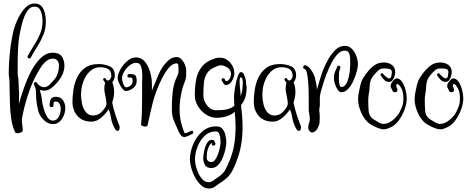

<svg xmlns="http://www.w3.org/2000/svg" viewBox="-20 -720 2699 1097"><path d="M80 41Q69 41 66 35Q51 3 44.5 -39Q38 -81 37 -124Q36 -167 35 -202Q35 -213 34.5 -227Q34 -241 34 -254Q34 -268 32 -278Q30 -288 30 -301Q30 -364 37.5 -430Q45 -496 60 -556Q65 -573 75 -597Q85 -621 100 -644.5Q115 -668 134.5 -684Q154 -700 177 -700Q205 -700 218.5 -683Q232 -666 237 -642.5Q242 -619 242 -599Q242 -557 228.5 -523Q215 -489 195 -457.5Q175 -426 156 -391Q153 -386 147 -386Q143 -386 139 -390.5Q135 -395 139 -401Q157 -434 176.5 -464.5Q196 -495 209.5 -527.5Q223 -560 223 -599Q223 -632 213 -657Q203 -682 177 -682Q157 -682 143.5 -666.5Q130 -651 120.5 -628.5Q111 -606 105.5 -583.5Q100 -561 97 -547Q87 -503 84 -455.5Q81 -408 81 -360V-301Q81 -288 83.5 -278Q86 -268 86 -255Q86 -242 87 -228Q88 -214 88 -203Q89 -197 89 -190.5Q89 -184 89 -177Q89 -164 88.5 -151Q88 -138 88 -125Q94 -149 106 -186Q118 -223 134.5 -263.5Q151 -304 173 -339Q195 -374 222 -396.5Q249 -419 281 -419Q318 -419 333 -397.5Q348 -376 348 -345Q348 -319 337 -295Q326 -271 308 -250Q292 -231 273 -216.5Q254 -202 231 -202Q226 -202 220 -203.5Q214 -205 207 -206Q217 -178 219 -153Q221 -128 232 -91Q238 -72 250 -51.5Q262 -31 283 -31Q304 -31 315.5 -52.5Q327 -74 327 -97Q327 -114 320 -127Q313 -140 298 -140Q288 -140 286.5 -133Q285 -126 286 -121V-120Q286 -108 274 -108Q263 -108 263 -122Q263 -136 269.5 -151.5Q276 -167 298 -167Q327 -167 340 -147.5Q353 -128 353 -102Q353 -81 344.5 -60Q336 -39 320.5 -25Q305 -11 283 -11Q254 -11 231 -33.5Q208 -56 200 -81Q195 -99 192 -115Q189 -131 187 -152Q186 -172 185.5 -194Q185 -216 175 -235V-236Q174 -238 174 -241Q174 -251 184 -251Q190 -251 193 -245V-244Q196 -237 208 -229.5Q220 -222 232 -222Q249 -222 263 -236Q277 -250 290 -265Q304 -282 310.5 -302.5Q317 -323 317 -344Q317 -361 309 -373Q301 -385 281 -385Q261 -385 243 -369.5Q225 -354 211.5 -332.5Q198 -311 188 -293Q160 -240 138.5 -173.5Q117 -107 106 -45Q105 -42 105 -39Q105 -36 105 -33Q105 -19 107.5 -4Q110 11 110 25Q110 32 100 36.5Q90 41 80 41Z M652 28Q643 28 634 11Q618 -20 614.5 -45.5Q611 -71 601 -96Q585 -71 558.5 -48Q532 -25 503 -25Q451 -25 422.5 -57.5Q394 -90 394 -138Q394 -167 399 -204Q404 -241 419.5 -275Q435 -309 464.5 -331.5Q494 -354 543 -354Q578 -354 607 -341Q636 -328 636 -288Q636 -281 632.5 -269.5Q629 -258 621 -249H622Q627 -236 629.5 -222Q632 -208 632 -194Q632 -167 621 -134Q628 -100 639 -65.5Q650 -31 663 1Q665 6 662.5 17Q660 28 652 28ZM513 -60Q539 -60 558.5 -79Q578 -98 586 -116Q588 -119 588 -130Q588 -140 586 -151Q584 -162 583 -168Q581 -179 578.5 -190Q576 -201 576 -213Q576 -233 581 -245Q579 -249 577 -253Q575 -257 570 -262Q569 -263 569 -266Q569 -271 574.5 -273.5Q580 -276 584 -271H583Q588 -264 589.5 -262.5Q591 -261 597 -260Q601 -262 604 -262Q608 -266 612 -273Q616 -280 616 -284Q616 -316 597 -326Q578 -336 552 -336Q519 -336 494.5 -313.5Q470 -291 456.5 -255Q443 -219 443 -179Q443 -154 449 -126.5Q455 -99 470.5 -79.5Q486 -60 513 -60Z M1035 63Q1021 63 1013 52Q1005 41 1000 30Q990 6 976 -24.5Q962 -55 962 -92Q961 -136 965.5 -184.5Q970 -233 986 -271Q992 -285 996.5 -294.5Q1001 -304 1000 -320V-330Q1000 -339 998.5 -348.5Q997 -358 990 -358Q972 -358 956.5 -344.5Q941 -331 928 -311Q915 -291 905 -271Q895 -251 889 -237Q865 -183 851 -126Q837 -69 823 -4Q822 3 809 3Q802 3 793.5 -0.5Q785 -4 786 -10Q790 -49 791 -92Q792 -135 792 -178V-247Q792 -256 792.5 -267Q793 -278 793 -289Q793 -316 786.5 -338.5Q780 -361 757 -361Q739 -361 720.5 -346.5Q702 -332 689.5 -311Q677 -290 677 -272Q677 -267 680 -254.5Q683 -242 688.5 -231.5Q694 -221 701 -221Q716 -222 727 -232Q738 -242 738 -258Q738 -269 735 -273.5Q732 -278 718 -277Q708 -277 708 -287Q708 -296 717 -296V-297Q745 -298 753 -289.5Q761 -281 761 -257Q761 -234 742.5 -218Q724 -202 700 -200Q689 -200 678 -214.5Q667 -229 659.5 -246.5Q652 -264 652 -273Q653 -297 668.5 -324.5Q684 -352 708 -372Q732 -392 757 -392Q782 -392 799 -376.5Q816 -361 827 -337Q838 -313 843 -288Q848 -263 848 -243V-203L867 -248Q876 -270 885 -292Q894 -314 907 -334Q924 -359 944 -376.5Q964 -394 990 -394Q1005 -394 1017.5 -380.5Q1030 -367 1037 -349.5Q1044 -332 1044 -320Q1044 -298 1043.5 -284.5Q1043 -271 1035 -251Q1021 -217 1013.5 -175Q1006 -133 1006 -93Q1006 -61 1012 -31.5Q1018 -2 1029 27Q1030 28 1032 34Q1034 40 1036 41Q1042 41 1052.5 37Q1063 33 1070 29Q1074 27 1075 27Q1084 27 1084 37Q1084 42 1079 45Q1070 50 1056.5 56Q1043 62 1035 63Z M1174 357Q1149 357 1129 338.5Q1109 320 1094.5 293Q1080 266 1072.5 238Q1065 210 1065 192Q1065 149 1083.5 105Q1102 61 1135.5 31.5Q1169 2 1215 2Q1240 2 1252 17.5Q1264 33 1268.5 54.5Q1273 76 1273 94Q1273 110 1267.5 134.5Q1262 159 1251.5 183.5Q1241 208 1225 224Q1209 240 1188 240Q1161 240 1151 222Q1141 204 1141 183Q1141 175 1143.5 158Q1146 141 1151.5 123Q1157 105 1166.5 92Q1176 79 1190 79Q1196 79 1202 82Q1204 83 1207.5 92Q1211 101 1211 101V102Q1211 106 1207.5 109Q1204 112 1200 112Q1190 112 1190 103Q1190 103 1192 101.5Q1194 100 1195 100Q1186 96 1179 107Q1172 118 1168 131Q1164 144 1163 149L1161 178Q1160 189 1167 197.5Q1174 206 1188 206Q1200 206 1209.5 192.5Q1219 179 1226 159.5Q1233 140 1236.5 122Q1240 104 1240 95Q1240 87 1239 72Q1238 57 1232.5 44Q1227 31 1215 31Q1177 30 1150 55.5Q1123 81 1108.5 118.5Q1094 156 1094 193Q1094 206 1099 227.5Q1104 249 1114 270.5Q1124 292 1138.5 306.5Q1153 321 1172 321Q1185 321 1197 312.5Q1209 304 1219 297Q1253 276 1266.5 252Q1280 228 1296 187Q1312 145 1319 101Q1326 57 1326 2Q1326 -19 1324.5 -40Q1323 -61 1321 -81Q1302 -64 1274.5 -55.5Q1247 -47 1218 -47Q1185 -47 1156.5 -66Q1128 -85 1110.5 -114.5Q1093 -144 1093 -175Q1093 -223 1100.5 -265Q1108 -307 1134 -339.5Q1160 -372 1214 -388Q1220 -390 1226.5 -390Q1233 -390 1240 -390Q1271 -390 1295 -362.5Q1319 -335 1319 -300Q1319 -280 1305 -257Q1291 -234 1270 -234Q1263 -234 1256 -245Q1249 -256 1247 -260Q1247 -261 1246.5 -261.5Q1246 -262 1246 -263Q1246 -273 1256 -273Q1262 -273 1265 -267V-265Q1265 -264 1267 -260Q1269 -256 1271 -256Q1284 -256 1292 -270.5Q1300 -285 1300 -298Q1299 -321 1279.5 -334Q1260 -347 1240 -347Q1233 -347 1226 -344Q1219 -341 1212 -338Q1178 -325 1163 -301.5Q1148 -278 1145 -246Q1142 -214 1142 -175Q1142 -144 1163.5 -117Q1185 -90 1216 -90Q1252 -90 1277 -95.5Q1302 -101 1319 -116Q1318 -129 1317.5 -141.5Q1317 -154 1317 -167Q1317 -178 1320 -200.5Q1323 -223 1328.5 -248Q1334 -273 1341 -290.5Q1348 -308 1356 -308Q1367 -308 1373.5 -295Q1380 -282 1383.5 -266.5Q1387 -251 1386 -241L1389 -224Q1389 -188 1382 -165Q1375 -142 1357 -119Q1360 -90 1363 -61Q1366 -32 1366 1Q1366 62 1357.5 109Q1349 156 1331 202Q1319 233 1308 254.5Q1297 276 1280.5 292.5Q1264 309 1237 326Q1221 336 1208 346.5Q1195 357 1174 357ZM1355 -171Q1365 -194 1366 -226L1367 -242Q1368 -250 1366 -264Q1364 -278 1356 -278Q1352 -278 1350.5 -271.5Q1349 -265 1349 -255Q1349 -236 1352 -210.5Q1355 -185 1355 -172Z M1688 28Q1679 28 1670 11Q1654 -20 1650.5 -45.5Q1647 -71 1637 -96Q1621 -71 1594.5 -48Q1568 -25 1539 -25Q1487 -25 1458.5 -57.5Q1430 -90 1430 -138Q1430 -167 1435 -204Q1440 -241 1455.5 -275Q1471 -309 1500.5 -331.5Q1530 -354 1579 -354Q1614 -354 1643 -341Q1672 -328 1672 -288Q1672 -281 1668.5 -269.5Q1665 -258 1657 -249H1658Q1663 -236 1665.5 -222Q1668 -208 1668 -194Q1668 -167 1657 -134Q1664 -100 1675 -65.5Q1686 -31 1699 1Q1701 6 1698.5 17Q1696 28 1688 28ZM1549 -60Q1575 -60 1594.5 -79Q1614 -98 1622 -116Q1624 -119 1624 -130Q1624 -140 1622 -151Q1620 -162 1619 -168Q1617 -179 1614.5 -190Q1612 -201 1612 -213Q1612 -233 1617 -245Q1615 -249 1613 -253Q1611 -257 1606 -262Q1605 -263 1605 -266Q1605 -271 1610.5 -273.5Q1616 -276 1620 -271H1619Q1624 -264 1625.5 -262.5Q1627 -261 1633 -260Q1637 -262 1640 -262Q1644 -266 1648 -273Q1652 -280 1652 -284Q1652 -316 1633 -326Q1614 -336 1588 -336Q1555 -336 1530.5 -313.5Q1506 -291 1492.5 -255Q1479 -219 1479 -179Q1479 -154 1485 -126.5Q1491 -99 1506.5 -79.5Q1522 -60 1549 -60Z M1764 37Q1755 37 1748 28.5Q1741 20 1741 7Q1741 -1 1744 -10Q1745 -12 1745 -17L1747 -20Q1750 -29 1750 -39Q1750 -52 1747.5 -65Q1745 -78 1744 -88V-137Q1744 -163 1743.5 -194.5Q1743 -226 1740.5 -255Q1738 -284 1733.5 -303.5Q1729 -323 1720 -326Q1712 -329 1712 -336Q1712 -341 1716 -345Q1720 -349 1726 -347Q1746 -340 1761 -315.5Q1776 -291 1780 -272Q1784 -256 1787 -240.5Q1790 -225 1791 -208Q1805 -259 1818 -298Q1831 -337 1857 -384Q1875 -414 1897.5 -436Q1920 -458 1951 -458Q1974 -458 1990.5 -441Q2007 -424 2016 -400Q2025 -376 2025 -352Q2025 -337 2018 -310.5Q2011 -284 1998.5 -257Q1986 -230 1968.5 -211.5Q1951 -193 1931 -193Q1919 -193 1909 -208Q1899 -223 1893.5 -241.5Q1888 -260 1888 -270Q1887 -291 1893.5 -308Q1900 -325 1907 -339Q1910 -345 1915 -345Q1920 -345 1923.5 -340.5Q1927 -336 1924 -330Q1918 -318 1917 -303Q1916 -288 1916 -271Q1916 -265 1917 -253.5Q1918 -242 1921 -232.5Q1924 -223 1930 -223Q1946 -223 1956 -238Q1966 -253 1971.5 -275Q1977 -297 1979 -318Q1981 -339 1981 -351Q1981 -368 1980.5 -386.5Q1980 -405 1973.5 -418Q1967 -431 1950 -431Q1928 -431 1909.5 -411.5Q1891 -392 1875 -362Q1859 -332 1846.5 -299Q1834 -266 1825.5 -238Q1817 -210 1813 -196Q1806 -169 1807.5 -143.5Q1809 -118 1804 -92Q1807 -68 1807 -46Q1807 -31 1805.5 -18.5Q1804 -6 1799 4Q1792 21 1782 29Q1772 37 1764 37Z M2172 19Q2153 18 2128 6.5Q2103 -5 2089 -15Q2062 -36 2044 -76Q2026 -116 2026 -153Q2026 -172 2029.5 -189Q2033 -206 2037 -224Q2042 -253 2055.5 -275Q2069 -297 2088 -319Q2106 -339 2125.5 -351Q2145 -363 2174 -363Q2199 -363 2218.5 -349.5Q2238 -336 2238 -307Q2238 -299 2234.5 -285.5Q2231 -272 2223 -262Q2215 -252 2203 -252Q2186 -252 2174.5 -264Q2163 -276 2155 -289Q2154 -291 2154 -294Q2154 -299 2159.5 -301Q2165 -303 2169 -298Q2172 -293 2184 -282.5Q2196 -272 2203 -272Q2214 -272 2216 -286Q2218 -300 2219 -307Q2219 -324 2203.5 -326.5Q2188 -329 2174 -329Q2154 -329 2142 -318Q2130 -307 2118 -293Q2101 -273 2096.5 -256Q2092 -239 2091.5 -220Q2091 -201 2086 -176Q2085 -169 2084.5 -162Q2084 -155 2084 -147Q2084 -118 2086 -88Q2088 -58 2110 -41Q2121 -34 2139.5 -23Q2158 -12 2171 -12Q2198 -12 2224 -33.5Q2250 -55 2262 -77Q2273 -98 2279 -115.5Q2285 -133 2285 -158Q2285 -195 2272 -217.5Q2259 -240 2250 -240Q2244 -240 2244 -228Q2244 -227 2246.5 -221Q2249 -215 2250 -213Q2251 -211 2251 -207Q2251 -193 2236 -193Q2227 -193 2222 -202Q2220 -209 2216 -215Q2212 -221 2212 -228Q2212 -242 2225 -257Q2238 -272 2246 -272Q2265 -272 2278 -251.5Q2291 -231 2297.5 -204.5Q2304 -178 2304 -158Q2304 -130 2292.5 -97Q2281 -64 2261 -35.5Q2241 -7 2215 6Q2204 10 2195 14.5Q2186 19 2172 19Z M2495 19Q2476 18 2451 6.5Q2426 -5 2412 -15Q2385 -36 2367 -76Q2349 -116 2349 -153Q2349 -172 2352.5 -189Q2356 -206 2360 -224Q2365 -253 2378.5 -275Q2392 -297 2411 -319Q2429 -339 2448.5 -351Q2468 -363 2497 -363Q2522 -363 2541.5 -349.5Q2561 -336 2561 -307Q2561 -299 2557.5 -285.5Q2554 -272 2546 -262Q2538 -252 2526 -252Q2509 -252 2497.5 -264Q2486 -276 2478 -289Q2477 -291 2477 -294Q2477 -299 2482.5 -301Q2488 -303 2492 -298Q2495 -293 2507 -282.5Q2519 -272 2526 -272Q2537 -272 2539 -286Q2541 -300 2542 -307Q2542 -324 2526.5 -326.5Q2511 -329 2497 -329Q2477 -329 2465 -318Q2453 -307 2441 -293Q2424 -273 2419.5 -256Q2415 -239 2414.5 -220Q2414 -201 2409 -176Q2408 -169 2407.5 -162Q2407 -155 2407 -147Q2407 -118 2409 -88Q2411 -58 2433 -41Q2444 -34 2462.5 -23Q2481 -12 2494 -12Q2521 -12 2547 -33.5Q2573 -55 2585 -77Q2596 -98 2602 -115.5Q2608 -133 2608 -158Q2608 -195 2595 -217.5Q2582 -240 2573 -240Q2567 -240 2567 -228Q2567 -227 2569.5 -221Q2572 -215 2573 -213Q2574 -211 2574 -207Q2574 -193 2559 -193Q2550 -193 2545 -202Q2543 -209 2539 -215Q2535 -221 2535 -228Q2535 -242 2548 -257Q2561 -272 2569 -272Q2588 -272 2601 -251.5Q2614 -231 2620.5 -204.5Q2627 -178 2627 -158Q2627 -130 2615.5 -97Q2604 -64 2584 -35.5Q2564 -7 2538 6Q2527 10 2518 14.5Q2509 19 2495 19Z"/></svg>

Font: Ruge Boogie
Style: Regular
Weight: 400
Designer: Robert E. Leuschke
Foundry: Robert E. Leuschke
Version: Version 1.010; ttfautohint (v1.8.3)